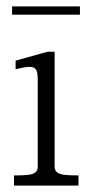

<svg xmlns="http://www.w3.org/2000/svg" viewBox="-20 -583 290 603"><path d="M98.5 -59.5V-335Q98.5 -356 93 -364.5Q87.5 -373 73.2 -373Q59 -373 29 -365.5V-392.5L129 -420.5H151.5V-61Q151.5 -48 159 -42Q166.5 -36 181.8 -34Q197 -32 226.5 -32V0H24V-32Q53 -32 68.2 -33.8Q83.5 -35.5 91 -41.5Q98.5 -47.5 98.5 -59.5ZM18 -563H231V-537H18Z"/></svg>

Font: Didactic
Style: Regular
Weight: 400
Designer: Tyler Finck
Foundry: Etcetera Type Co
Version: Version 3.007;FEAKit 1.0